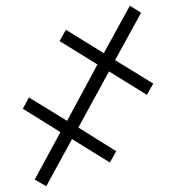

<svg xmlns="http://www.w3.org/2000/svg" viewBox="-20 -647 610 664"><path d="M429 -627 468 -603 378 -439 510 -358 488 -319 357 -400 251 -206 382 -124 360 -85 229 -166 140 -3 100 -26 189 -190 59 -271 80 -310 212 -229 317 -424 186 -505 208 -544 339 -463Z"/></svg>

Font: Noto Sans Display Light
Style: Regular
Weight: 300
Designer: Monotype Design Team
Foundry: Monotype Imaging Inc.
Version: Version 2.003